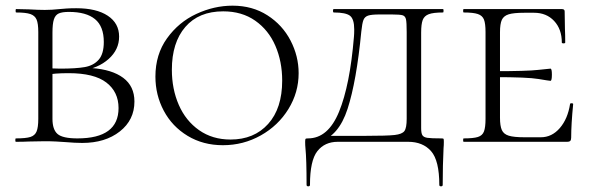

<svg xmlns="http://www.w3.org/2000/svg" viewBox="-20 -500 2083 677"><path d="M454 -142Q454 -77 402.5 -36.5Q351 4 270 4Q245 4 210 1Q197 0 178.5 -1Q160 -2 138 -2L81 -1Q64 0 36 0Q34 0 34 -6Q34 -12 36 -12Q71 -12 87 -17Q103 -22 109 -36.5Q115 -51 115 -81V-387Q115 -417 109 -431Q103 -445 87 -450.5Q71 -456 37 -456Q35 -456 35 -462Q35 -468 37 -468L81 -467Q117 -465 138 -465Q163 -465 190 -468Q200 -469 214.5 -470Q229 -471 249 -471Q320 -471 360 -444.5Q400 -418 400 -371Q400 -325 363 -292Q326 -259 268 -251L303 -260Q375 -255 414.5 -225.5Q454 -196 454 -142ZM165 -385V-256L144 -261Q161 -258 192 -258Q248 -258 279 -263.5Q310 -269 328 -289.5Q346 -310 346 -352Q346 -407 315 -432.5Q284 -458 223 -458Q199 -458 187 -452.5Q175 -447 170 -431.5Q165 -416 165 -385ZM398 -119Q398 -176 355 -209Q312 -242 222 -242Q171 -242 144 -236L165 -243V-81Q165 -43 183 -27.5Q201 -12 253 -12Q398 -12 398 -119Z M528 -230Q528 -308 569 -365Q610 -422 672.5 -451Q735 -480 800 -480Q870 -480 923 -446Q976 -412 1004.5 -357Q1033 -302 1033 -242Q1033 -174 997 -115.5Q961 -57 899.5 -22.5Q838 12 766 12Q696 12 641.5 -21Q587 -54 557.5 -109.5Q528 -165 528 -230ZM975 -216Q975 -283 951 -338.5Q927 -394 880 -427Q833 -460 767 -460Q681 -460 633.5 -405Q586 -350 586 -254Q586 -186 610.5 -130Q635 -74 682 -41Q729 -8 793 -8Q876 -8 925.5 -63Q975 -118 975 -216Z M1057 22Q1056 13 1056 0Q1056 -9 1057.5 -10.5Q1059 -12 1066 -12Q1137 -12 1175.5 -106Q1214 -200 1228 -370Q1229 -380 1229 -396Q1229 -433 1214 -444.5Q1199 -456 1157 -456Q1154 -456 1154 -462Q1154 -468 1157 -468H1542Q1544 -468 1544 -462Q1544 -456 1542 -456Q1508 -456 1492 -450Q1476 -444 1470.5 -429.5Q1465 -415 1465 -385V-81V-48Q1465 -30 1469.5 -23Q1474 -16 1487 -14Q1500 -12 1536 -12Q1543 -12 1544 -10.5Q1545 -9 1545 0Q1545 13 1544 22Q1541 82 1541 152Q1541 157 1535 157Q1529 157 1529 152Q1529 66 1500 33Q1471 0 1419 0H1171Q1125 0 1099 33Q1073 66 1073 152Q1073 157 1067 157Q1061 157 1061 152Q1061 62 1057 22ZM1115 -21H1268Q1345 -21 1371.5 -24Q1398 -27 1406 -38Q1414 -49 1414 -81V-387Q1414 -421 1411.5 -432Q1409 -443 1400 -446Q1391 -449 1362 -449H1318Q1290 -449 1278 -445Q1266 -441 1261.5 -429.5Q1257 -418 1254 -389Q1237 -213 1205.5 -116Q1174 -19 1105 0Z M1615 -12Q1649 -12 1665 -17Q1681 -22 1686.5 -36.5Q1692 -51 1692 -81V-387Q1692 -417 1686.5 -431Q1681 -445 1665 -450.5Q1649 -456 1615 -456Q1613 -456 1613 -462Q1613 -468 1615 -468H1961Q1971 -468 1971 -460L1972 -398Q1973 -379 1973 -350Q1973 -347 1967 -347Q1961 -347 1961 -350Q1961 -397 1934 -426Q1907 -455 1863 -455H1829Q1791 -455 1773.5 -449.5Q1756 -444 1749.5 -430Q1743 -416 1743 -386V-85Q1743 -56 1749.5 -41.5Q1756 -27 1774 -21.5Q1792 -16 1829 -16H1887Q1926 -16 1954 -48.5Q1982 -81 1990 -133Q1990 -136 1995.5 -136Q2001 -136 2001 -133Q1994 -61 1994 -15Q1994 -7 1991 -3.5Q1988 0 1979 0H1615Q1613 0 1613 -6Q1613 -12 1615 -12ZM1723 -228V-249Q1838 -249 1877 -253.5Q1916 -258 1921 -258Q1926 -258 1926 -237Q1926 -215 1921 -215Q1917 -215 1878.5 -221.5Q1840 -228 1723 -228Z"/></svg>

Font: Cormorant Unicase Light
Style: Regular
Weight: 300
Designer: Christian Thalmann (Catharsis Fonts)
Foundry: Catharsis Fonts
Version: Version 4.000